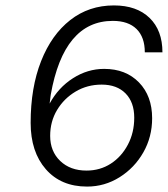

<svg xmlns="http://www.w3.org/2000/svg" viewBox="-20 -680 619 708"><path d="M93 -227Q93 -357 131.5 -454.5Q170 -552 239 -606Q308 -660 400 -660Q484 -660 531.5 -614Q579 -568 579 -487H514Q514 -543 483.5 -573Q453 -603 396 -603Q215 -603 167 -330Q165 -318 163 -298Q195 -357 249 -391.5Q303 -426 364 -426Q444 -426 492.5 -376Q541 -326 541 -244Q541 -175 508.5 -118Q476 -61 421 -26.5Q366 8 301 8Q205 8 149 -56Q93 -120 93 -227ZM165 -179Q165 -122 202 -86.5Q239 -51 299 -51Q349 -51 388.5 -76.5Q428 -102 451.5 -146.5Q475 -191 475 -246Q475 -303 443 -335.5Q411 -368 355 -368Q302 -368 259 -342.5Q216 -317 190.5 -274.5Q165 -232 165 -179Z"/></svg>

Font: Overused Grotesk Book
Style: Italic
Weight: 350
Italic angle: -10°
Version: Version 0.003